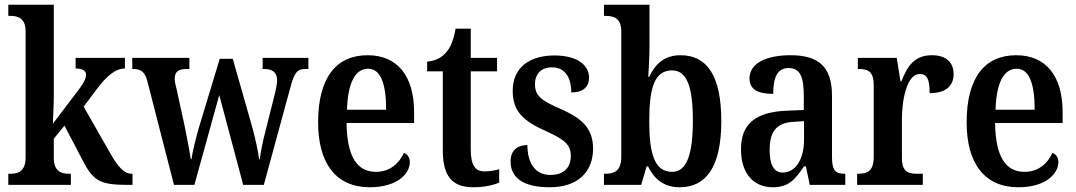

<svg xmlns="http://www.w3.org/2000/svg" viewBox="-20 -780 4541 810"><path d="M15 0H279V-47H270C242 -47 207 -55 207 -113V-195L252 -250L330 -101C376 -12 407 0 526 0H539V-47H535C504 -47 478 -76 447 -130L333 -330L386 -401C430 -460 467 -491 507 -491V-536H299V-491C327 -491 343 -482 343 -465C343 -452 337 -434 310 -399L203 -258C203 -263 207 -340 207 -376V-760H15V-713H25C52 -713 88 -705 88 -649V-115C88 -55 53 -47 25 -47H15Z M602 -436 714 0H800L905 -379L1006 0H1093L1205 -411C1222 -477 1236 -489 1269 -489H1281V-536H1088V-489H1094C1131 -489 1149 -474 1149 -440C1149 -429 1145 -407 1141 -390L1102 -235C1088 -182 1080 -141 1076 -108H1073C1070 -138 1057 -196 1046 -237L962 -532H907L818 -238C806 -195 792 -141 788 -109H785C780 -141 768 -205 758 -253L725 -404C721 -419 717 -436 717 -447C717 -480 735 -489 769 -489H779V-536H538V-489H540C574 -489 591 -479 602 -436Z M1540 10C1658 10 1709 -49 1709 -96C1709 -117 1698 -130 1684 -135C1664 -91 1625 -55 1566 -55C1487 -55 1444 -118 1442 -261H1727V-306C1727 -464 1653 -547 1531 -547C1398 -547 1322 -452 1322 -264C1322 -90 1398 10 1540 10ZM1609 -317H1444C1447 -429 1478 -490 1533 -490C1588 -490 1609 -422 1609 -317Z M1977 10C2028 10 2067 -1 2086 -10V-66C2067 -61 2047 -57 2024 -57C1983 -57 1966 -85 1966 -151V-479H2077V-536H1966V-659H1902C1893 -609 1881 -581 1863 -560C1846 -539 1819 -523 1782 -520V-479H1848V-146C1848 -30 1893 10 1977 10Z M2299 10C2415 10 2482 -52 2482 -153C2482 -241 2432 -282 2344 -321C2263 -356 2237 -376 2237 -425C2237 -469 2264 -496 2309 -496C2359 -496 2390 -459 2390 -390C2441 -390 2465 -414 2465 -453C2465 -502 2420 -546 2319 -546C2214 -546 2143 -495 2143 -397C2143 -308 2189 -269 2287 -225C2362 -191 2388 -169 2388 -123C2388 -74 2361 -42 2301 -42C2239 -42 2205 -91 2205 -168C2171 -168 2134 -152 2134 -99C2134 -31 2186 10 2299 10Z M2847 10C2959 10 3023 -76 3023 -269C3023 -462 2962 -547 2851 -547C2783 -547 2744 -510 2719 -456H2715C2717 -485 2720 -547 2720 -582V-760H2528V-713H2533C2571 -713 2601 -704 2601 -646V-118C2601 -56 2568 -47 2534 -47H2528V0H2685L2708 -78H2714C2739 -26 2780 10 2847 10ZM2816 -55C2741 -55 2719 -131 2719 -270C2719 -411 2742 -483 2815 -483C2878 -483 2903 -414 2903 -271C2903 -131 2878 -55 2816 -55Z M3240 10C3308 10 3334 -23 3372 -78H3380L3396 0H3546V-47H3543C3503 -47 3490 -63 3490 -118V-376C3490 -501 3431 -547 3315 -547C3216 -547 3142 -515 3142 -449C3142 -404 3175 -384 3242 -384C3242 -449 3257 -493 3307 -493C3360 -493 3371 -447 3371 -373V-316L3300 -313C3170 -308 3106 -259 3106 -151C3106 -41 3165 10 3240 10ZM3282 -52C3244 -52 3227 -87 3227 -146C3227 -222 3252 -262 3329 -266L3372 -269V-191C3372 -109 3337 -52 3282 -52Z M3596 0H3873V-47H3847C3812 -47 3785 -55 3785 -114V-278C3785 -359 3806 -468 3860 -468C3893 -468 3902 -442 3902 -387C3968 -387 4003 -416 4003 -467C4003 -515 3974 -547 3911 -547C3840 -547 3808 -503 3783 -437H3779L3763 -536H3599V-489H3602C3640 -489 3666 -480 3666 -421V-119C3666 -56 3638 -47 3599 -47H3596Z M4276 10C4394 10 4445 -49 4445 -96C4445 -117 4434 -130 4420 -135C4400 -91 4361 -55 4302 -55C4223 -55 4180 -118 4178 -261H4463V-306C4463 -464 4389 -547 4267 -547C4134 -547 4058 -452 4058 -264C4058 -90 4134 10 4276 10ZM4345 -317H4180C4183 -429 4214 -490 4269 -490C4324 -490 4345 -422 4345 -317Z"/></svg>

Font: Noto Serif Tamil Condensed SemiBold
Style: Italic
Weight: 600
Width: 3
Italic angle: -12°
Designer: Indian Type Foundry, Tom Grace, and the Monotype Design Team
Foundry: Monotype Imaging Inc.
Version: Version 2.003